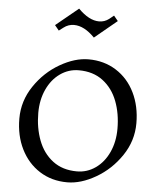

<svg xmlns="http://www.w3.org/2000/svg" viewBox="-70 -1196 1064 1275"><g transform="rotate(5 461.5 -558.0)"><path d="M850 -410Q850 -293 783 -194Q716 -95 616.5 -37.5Q517 20 426 20Q322 20 242 -31Q162 -82 117.5 -171.5Q73 -261 73 -375Q73 -492 140 -591.5Q207 -691 306.5 -748.5Q406 -806 497 -806Q601 -806 681.5 -755Q762 -704 806 -614Q850 -524 850 -410ZM195 -423Q195 -323 226.5 -240Q258 -157 323 -107.5Q388 -58 484 -58Q552 -58 608 -97.5Q664 -137 696 -206.5Q728 -276 728 -363Q728 -464 696.5 -546.5Q665 -629 600 -678.5Q535 -728 439 -728Q371 -728 315 -688.5Q259 -649 227 -579.5Q195 -510 195 -423ZM544 -1063Q580 -1063 609 -1085L640 -1110L668 -1076L519 -953Q449 -1025 381 -1025Q343 -1025 312 -1001L283 -979L255 -1013L405 -1136Q477 -1063 544 -1063Z"/></g></svg>

Font: Inknut Antiqua Light
Style: Regular
Weight: 300
Designer: Claus Eggers Sørensen
Foundry: Claus Eggers Sørensen
Version: Version 1.003; ttfautohint (v1.8.2) -l 8 -r 50 -G 200 -x 14 